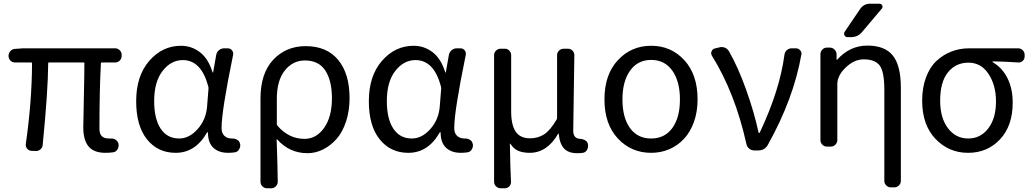

<svg xmlns="http://www.w3.org/2000/svg" viewBox="-20 -800 5482 1021"><path d="M541 12.7Q479.5 12.7 451.2 -21Q422.9 -54.7 422.9 -122.1Q422.9 -148.4 425.8 -274.9Q428.7 -401.4 428.7 -463.9Q428.7 -467.8 424.8 -467.8H240.2Q236.3 -467.8 236.3 -463.9Q235.4 -315.4 207 -29.3Q206.1 -14.6 194.8 -5.4Q183.6 3.9 168.9 2.9L146.5 2Q132.8 1 124 -9.8Q115.2 -20.5 117.2 -34.2Q149.4 -257.8 150.4 -463.9Q150.4 -467.8 145.5 -467.8H59.6Q44.9 -467.8 35.2 -478Q25.4 -488.3 25.4 -502.9Q25.4 -517.6 35.2 -528.3Q44.9 -539.1 59.6 -540L102.5 -543H592.8Q606.4 -543 616.7 -532.7Q627 -522.5 627 -508.8V-502.9Q627 -488.3 616.7 -478Q606.4 -467.8 592.8 -467.8H521.5Q516.6 -467.8 516.6 -463.9Q508.8 -322.3 508.8 -116.2Q508.8 -87.9 521.5 -75.7Q534.2 -63.5 559.6 -63.5Q564.5 -63.5 569.3 -63.5Q584 -64.5 595.7 -56.2Q607.4 -47.9 610.4 -34.2V-33.2Q612.3 -18.6 604.5 -5.4Q596.7 7.8 582 9.8Q563.5 12.7 541 12.7Z M914.1 12.7Q819.3 12.7 761.7 -59.1Q704.1 -130.9 704.1 -261.7Q704.1 -396.5 773.9 -476.6Q843.8 -556.6 942.4 -556.6Q998 -556.6 1043 -522.5Q1087.9 -488.3 1110.4 -415Q1110.4 -414.1 1111.8 -414.1Q1113.3 -414.1 1113.3 -415L1129.9 -508.8Q1132.8 -523.4 1144.5 -533.2Q1156.2 -543 1170.9 -543H1191.4Q1205.1 -543 1213.4 -532.7Q1221.7 -522.5 1219.7 -508.8Q1158.2 -210 1158.2 -119.1Q1158.2 -91.8 1173.3 -77.6Q1188.5 -63.5 1211.9 -63.5Q1213.9 -63.5 1215.8 -63.5Q1230.5 -63.5 1242.2 -56.2Q1253.9 -48.8 1255.9 -36.1L1256.8 -35.2Q1257.8 -30.3 1257.8 -26.4Q1257.8 -15.6 1252 -6.8Q1245.1 6.8 1230.5 9.8Q1212.9 12.7 1193.4 12.7Q1143.6 12.7 1114.7 -14.2Q1085.9 -41 1085.9 -94.7Q1085.9 -96.7 1084 -96.7Q1082 -96.7 1081.1 -95.7Q1019.5 12.7 914.1 12.7ZM932.6 -63.5Q986.3 -63.5 1030.8 -113.3Q1075.2 -163.1 1081.1 -232.4L1088.9 -331.1Q1088.9 -335 1087.9 -338.9Q1050.8 -480.5 952.1 -480.5Q889.6 -480.5 844.7 -422.9Q799.8 -365.2 799.8 -262.7Q799.8 -168 834.5 -115.7Q869.1 -63.5 932.6 -63.5Z M1400.4 201.2Q1385.7 201.2 1375.5 190.9Q1365.2 180.7 1365.2 166V-276.4Q1365.2 -410.2 1433.1 -482.4Q1501 -554.7 1605.5 -554.7Q1717.8 -554.7 1778.3 -481.4Q1838.9 -408.2 1838.9 -278.3Q1838.9 -210.9 1820.3 -154.3Q1801.8 -97.7 1770 -61.5Q1738.3 -25.4 1698.2 -5.4Q1658.2 14.6 1615.2 14.6Q1519.5 14.6 1454.1 -58.6Q1453.1 -59.6 1452.1 -59.1Q1451.2 -58.6 1451.2 -57.6Q1456.1 82 1457 166Q1457 180.7 1446.8 190.9Q1436.5 201.2 1422.9 201.2ZM1599.6 -61.5Q1662.1 -61.5 1703.6 -120.1Q1745.1 -178.7 1745.1 -277.3Q1745.1 -371.1 1710 -424.8Q1674.8 -478.5 1601.6 -478.5Q1537.1 -478.5 1494.6 -425.3Q1452.1 -372.1 1452.1 -274.4V-139.6Q1452.1 -134.8 1455.1 -131.8Q1515.6 -61.5 1599.6 -61.5Z M2151.4 12.7Q2056.6 12.7 1999 -59.1Q1941.4 -130.9 1941.4 -261.7Q1941.4 -396.5 2011.2 -476.6Q2081.1 -556.6 2179.7 -556.6Q2235.4 -556.6 2280.3 -522.5Q2325.2 -488.3 2347.7 -415Q2347.7 -414.1 2349.1 -414.1Q2350.6 -414.1 2350.6 -415L2367.2 -508.8Q2370.1 -523.4 2381.8 -533.2Q2393.6 -543 2408.2 -543H2428.7Q2442.4 -543 2450.7 -532.7Q2459 -522.5 2457 -508.8Q2395.5 -210 2395.5 -119.1Q2395.5 -91.8 2410.6 -77.6Q2425.8 -63.5 2449.2 -63.5Q2451.2 -63.5 2453.1 -63.5Q2467.8 -63.5 2479.5 -56.2Q2491.2 -48.8 2493.2 -36.1L2494.1 -35.2Q2495.1 -30.3 2495.1 -26.4Q2495.1 -15.6 2489.3 -6.8Q2482.4 6.8 2467.8 9.8Q2450.2 12.7 2430.7 12.7Q2380.9 12.7 2352.1 -14.2Q2323.2 -41 2323.2 -94.7Q2323.2 -96.7 2321.3 -96.7Q2319.3 -96.7 2318.4 -95.7Q2256.8 12.7 2151.4 12.7ZM2169.9 -63.5Q2223.6 -63.5 2268.1 -113.3Q2312.5 -163.1 2318.4 -232.4L2326.2 -331.1Q2326.2 -335 2325.2 -338.9Q2288.1 -480.5 2189.5 -480.5Q2127 -480.5 2082 -422.9Q2037.1 -365.2 2037.1 -262.7Q2037.1 -168 2071.8 -115.7Q2106.4 -63.5 2169.9 -63.5Z M2642.6 201.2Q2627.9 201.2 2617.7 190.9Q2607.4 180.7 2607.4 166V-506.8Q2607.4 -520.5 2617.7 -530.8Q2627.9 -541 2642.6 -541H2664.1Q2678.7 -541 2688.5 -530.8Q2698.2 -520.5 2698.2 -506.8V-208Q2698.2 -135.7 2722.2 -100.1Q2746.1 -64.5 2798.8 -64.5Q2839.8 -64.5 2872.6 -85Q2905.3 -105.5 2940.4 -165Q2942.4 -168.9 2942.4 -173.8V-506.8Q2942.4 -520.5 2952.6 -530.8Q2962.9 -541 2977.5 -541H3000Q3014.6 -541 3024.4 -530.8Q3034.2 -520.5 3034.2 -506.8Q3028.3 -147.5 3028.3 -104.5Q3028.3 -62.5 3066.4 -61.5Q3081.1 -60.5 3092.8 -53.2Q3104.5 -45.9 3106.4 -33.2V-32.2Q3107.4 -28.3 3107.4 -24.4Q3107.4 -12.7 3101.6 -2.9Q3094.7 9.8 3080.1 12.7Q3065.4 14.6 3048.8 14.6Q3002.9 14.6 2979.5 -10.3Q2956.1 -35.2 2951.2 -88.9Q2950.2 -89.8 2949.2 -89.8Q2948.2 -89.8 2948.2 -88.9Q2889.6 12.7 2796.9 12.7Q2761.7 12.7 2736.8 2.4Q2711.9 -7.8 2694.3 -35.2Q2693.4 -36.1 2692.4 -36.1Q2691.4 -36.1 2691.4 -35.2Q2693.4 93.8 2697.3 166Q2698.2 180.7 2688.5 190.9Q2678.7 201.2 2665 201.2Z M3442.4 12.7Q3336.9 12.7 3265.6 -63.5Q3194.3 -139.6 3194.3 -271.5Q3194.3 -403.3 3265.6 -480Q3336.9 -556.6 3442.9 -556.6Q3548.8 -556.6 3619.1 -480Q3689.5 -403.3 3689.5 -271.5Q3689.5 -205.1 3669.9 -150.9Q3650.4 -96.7 3616.7 -61Q3583 -25.4 3538.6 -6.3Q3494.1 12.7 3442.4 12.7ZM3595.7 -271.5Q3595.7 -367.2 3555.2 -424.3Q3514.6 -481.4 3442.9 -481.4Q3371.1 -481.4 3330.6 -424.3Q3290 -367.2 3290 -271.5Q3290 -174.8 3330.1 -119.1Q3370.1 -63.5 3442.4 -63.5Q3514.6 -63.5 3555.2 -119.1Q3595.7 -174.8 3595.7 -271.5Z M4063.5 -30.3Q4046.9 0 4011.7 0H3991.2Q3975.6 0 3963.9 -9.8Q3952.1 -19.5 3949.2 -34.2Q3888.7 -306.6 3765.6 -503.9Q3761.7 -510.7 3761.7 -517.6Q3761.7 -521.5 3763.7 -526.4Q3768.6 -539.1 3780.3 -542L3804.7 -547.9Q3810.5 -549.8 3817.4 -549.8Q3825.2 -549.8 3834 -546.9Q3848.6 -541 3856.4 -527.3Q3905.3 -442.4 3948.2 -321.8Q3991.2 -201.2 4013.7 -95.7Q4014.6 -92.8 4017.1 -92.8Q4019.5 -92.8 4020.5 -95.7Q4127 -321.3 4151.4 -508.8Q4153.3 -523.4 4164.1 -533.2Q4174.8 -543 4189.5 -543H4212.9Q4226.6 -543 4235.4 -532.2Q4242.2 -524.4 4242.2 -514.6Q4242.2 -511.7 4241.2 -508.8Q4200.2 -275.4 4063.5 -30.3Z M4553.7 -752Q4573.2 -780.3 4607.4 -780.3H4656.2Q4667 -780.3 4671.4 -771Q4675.8 -761.7 4668.9 -753.9L4563.5 -628.9Q4541 -602.5 4505.9 -602.5H4486.3Q4475.6 -602.5 4470.7 -612.3Q4465.8 -622.1 4471.7 -630.9ZM4592.8 -557.6Q4685.5 -557.6 4728 -504.4Q4770.5 -451.2 4770.5 -333V162.1Q4770.5 175.8 4760.3 186Q4750 196.3 4736.3 196.3H4716.8Q4703.1 196.3 4692.9 186Q4682.6 175.8 4682.6 162.1V-323.2Q4682.6 -418 4658.2 -451.2Q4633.8 -484.4 4573.2 -484.4Q4522.5 -484.4 4477.5 -441.4Q4432.6 -398.4 4432.6 -352.5V-54.7Q4432.6 -41 4422.4 -30.8Q4412.1 -20.5 4398.4 -20.5H4377Q4363.3 -20.5 4353 -30.8Q4342.8 -41 4342.8 -54.7V-511.7Q4342.8 -526.4 4353 -536.6Q4363.3 -546.9 4377 -546.9H4392.6Q4407.2 -546.9 4417.5 -536.6Q4427.7 -526.4 4428.7 -512.7V-484.4Q4428.7 -482.4 4429.7 -482.4Q4430.7 -482.4 4431.6 -482.4Q4499 -557.6 4592.8 -557.6Z M5127.9 12.7Q5025.4 12.7 4954.6 -61.5Q4883.8 -135.7 4883.8 -264.6Q4883.8 -334 4904.3 -388.7Q4924.8 -443.4 4960 -476.1Q4995.1 -508.8 5039.1 -525.9Q5083 -543 5131.8 -543H5394.5Q5409.2 -543 5418.9 -532.7Q5428.7 -522.5 5428.7 -508.8V-500Q5428.7 -485.4 5418.5 -476.1Q5408.2 -466.8 5394.5 -467.8Q5324.2 -472.7 5259.8 -473.6Q5257.8 -473.6 5257.8 -471.7Q5257.8 -469.7 5259.8 -468.8Q5309.6 -439.5 5337.4 -384.3Q5365.2 -329.1 5365.2 -253.9Q5365.2 -130.9 5297.9 -59.1Q5230.5 12.7 5127.9 12.7ZM5128.9 -63.5Q5194.3 -63.5 5235.4 -117.2Q5276.4 -170.9 5276.4 -260.7Q5276.4 -346.7 5236.8 -406.7Q5197.3 -466.8 5129.9 -466.8Q5062.5 -466.8 5021 -415.5Q4979.5 -364.3 4979.5 -264.6Q4979.5 -172.9 5021 -118.2Q5062.5 -63.5 5128.9 -63.5Z"/></svg>

Font: Gen Jyuu GothicL Regular
Style: Regular
Weight: 400
Designer: [Source Han Sans]
Ryoko NISHIZUKA  (kana & ideographs); Paul D. Hunt (Latin, Greek & Cyrillic); Wenlong ZHANG  (bopomofo
Version: Version 1.002.20150607